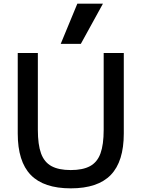

<svg xmlns="http://www.w3.org/2000/svg" viewBox="-20 -1020 774 1050"><path d="M367 10Q219 10 148 -63.5Q77 -137 77 -290V-730H187V-310Q187 -229 204.5 -181Q222 -133 261.5 -111.5Q301 -90 367 -90Q433 -90 472.5 -111.5Q512 -133 529.5 -181Q547 -229 547 -310V-730H657V-290Q657 -137 586 -63.5Q515 10 367 10ZM422 -780H312L403 -1000H543Z"/></svg>

Font: M PLUS 2 Medium
Style: Regular
Weight: 500
Designer: Coji Morishita
Foundry: UNDERFOREST DESIGN
Version: Version 1.001